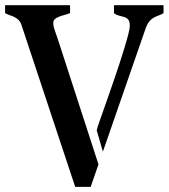

<svg xmlns="http://www.w3.org/2000/svg" viewBox="-33 -714 655 745"><path d="M342.3 -208.5Q342.3 -212.4 356.9 -253.9Q371.6 -295.4 383.1 -328.1Q394.5 -360.8 406.5 -395.5Q418.5 -430.2 429.9 -464.8Q441.4 -499.5 450.2 -529.3Q470.7 -596.2 470.7 -613.5Q470.7 -630.9 464.6 -637.9Q458.5 -645 449.2 -647.9Q439.9 -650.9 429.2 -653.3Q418.5 -655.8 409.2 -663.1V-693.8H601.6V-663.1Q593.8 -658.2 584.5 -654.8Q575.2 -651.4 565.4 -646.5Q543 -634.3 533.2 -606.9L366.2 -125.5ZM349.1 -76.2 318.8 11.2H258.8L49.3 -620.1Q41 -643.6 6.8 -654.3Q-2.9 -657.7 -13.2 -663.1V-693.8H238.8V-663.1Q226.6 -658.2 214.8 -655.3Q203.1 -652.3 194.3 -648.4Q173.8 -640.6 173.8 -626.2Q173.8 -611.8 179.4 -596.7Q185.1 -581.5 191.4 -562Z"/></svg>

Font: Stardos Stencil
Style: Regular
Weight: 400
Version: Version 1.000